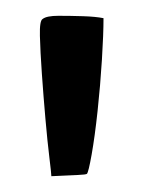

<svg xmlns="http://www.w3.org/2000/svg" viewBox="-20 -806 181 243"><path d="M45 -583Q45 -586 42.5 -606.5Q40 -627 37.5 -655.5Q35 -684 33 -712.5Q31 -741 30.5 -760.5Q30 -780 34 -782Q39 -786 54 -786Q69 -786 85 -785.5Q101 -785 111 -783Q111 -763 109 -730.5Q107 -698 103.5 -665.5Q100 -633 96 -610.5Q92 -588 90 -586Q89 -585 78 -584.5Q67 -584 56 -583.5Q45 -583 45 -583Z"/></svg>

Font: Yanone Kaffeesatz ExtraLight
Style: Regular
Weight: 400
Version: Version 2.003